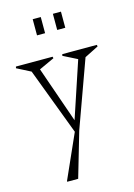

<svg xmlns="http://www.w3.org/2000/svg" viewBox="-167 -666 675 965"><g transform="rotate(-15 170.5 -184.0)"><path d="M-42 -384.8 -40 -393.1H150.9L152.8 -384.8L73.2 -348.1L174.8 -56.2L272 -348.1L199.2 -384.8L201.2 -393.1H380.9L382.8 -384.8L310.1 -348.1L184.1 0L116.2 232.9H59.1V229L161.1 0L29.8 -348.1ZM103 -517.1V-601.1H145V-517.1ZM208 -517.1V-601.1H250V-517.1Z"/></g></svg>

Font: Halibut Cnd Thin
Style: Regular
Weight: 250
Width: 3
Designer: Matteo Maggi
Foundry: Collletttivo
Version: Version 3.080 | FøM Fix